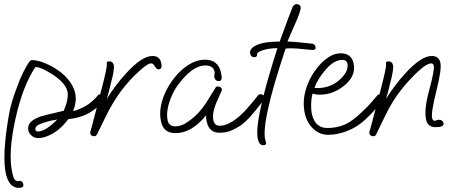

<svg xmlns="http://www.w3.org/2000/svg" viewBox="-20 -637 2200 933"><path d="M72 276Q25 276 9 209Q-11 121 22 -71Q27 -103 37 -138Q47 -173 62 -212Q77 -254 92.5 -285Q108 -316 121 -335Q125 -341 129 -343Q133 -345 136 -345Q162 -345 198.5 -330Q235 -315 267 -292Q295 -272 316.5 -244Q338 -216 345 -186Q350 -164 347 -141.5Q344 -119 335 -97Q359 -102 392.5 -120Q426 -138 457 -175Q460 -179 467 -179Q482 -179 484 -167Q486 -162 483 -154.5Q480 -147 472 -136Q413 -68 312 -58Q300 -42 286 -27.5Q272 -13 256 -1Q206 34 165 34Q148 34 134.5 23Q121 12 118 -2Q107 -48 181 -72Q209 -80 236.5 -86Q264 -92 290 -99Q303 -130 307 -153Q311 -176 308 -192Q295 -245 205 -293Q170 -312 152 -311Q91 -221 55 -59Q18 108 40 204Q45 227 51 235Q57 243 67 243Q70 243 72 242.5Q74 242 76 242Q89 242 93 258Q97 276 72 276ZM164 2Q201 2 258 -56Q243 -54 229 -51Q215 -48 190 -40Q148 -27 152 -7Q154 2 164 2Z M438 25Q422 25 419 12Q417 6 419.5 0Q422 -6 423 -10L471 -194Q502 -312 499 -325Q496 -339 510 -339Q529 -339 533 -320Q535 -310 531.5 -288Q528 -266 520 -237Q508 -185 499 -157Q521 -192 544.5 -223Q568 -254 594 -282Q670 -365 721 -365Q756 -365 763 -332Q771 -300 750 -300Q740 -300 731 -317Q725 -329 714 -329Q697 -329 657 -292Q612 -252 570 -197Q528 -142 487 -57L453 13Q450 18 447.5 21.5Q445 25 438 25Z M833 10Q775 10 763 -45Q754 -81 762 -122.5Q770 -164 791 -203.5Q812 -243 841.5 -275.5Q871 -308 905.5 -327.5Q940 -347 976 -347Q1040 -347 1054 -284Q1064 -243 1044 -243Q1026 -243 1022 -260Q1020 -267 1022 -274.5Q1024 -282 1022 -291Q1015 -319 977 -319Q916 -319 846 -226Q829 -203 815 -172Q801 -141 795 -109.5Q789 -78 795 -50Q802 -23 832 -23Q858 -23 883.5 -39Q909 -55 927 -72Q964 -105 997 -162Q1002 -170 1010 -183Q1018 -196 1028 -212Q1032 -217 1039 -217Q1055 -217 1059 -201L1034 -144Q1009 -88 1017 -52Q1023 -26 1048 -26Q1069 -26 1091.5 -37Q1114 -48 1127 -59Q1155 -80 1182.5 -111.5Q1210 -143 1235 -175Q1238 -179 1246 -179Q1261 -179 1263 -167Q1266 -156 1255 -142Q1224 -102 1199 -73.5Q1174 -45 1149 -27Q1132 -16 1107 -4Q1082 8 1046 8Q997 8 985 -44Q980 -64 982 -77Q911 10 833 10Z M1259 69Q1240 69 1233 39Q1223 -5 1247 -115Q1271 -225 1328 -403Q1290 -403 1258.5 -393.5Q1227 -384 1229 -370Q1229 -366 1226 -362.5Q1223 -359 1216 -359Q1200 -359 1196 -375Q1190 -401 1227.5 -418Q1265 -435 1339 -435L1381 -549Q1386 -560 1390.5 -573.5Q1395 -587 1402 -603Q1409 -617 1422 -617Q1430 -617 1435 -612.5Q1440 -608 1441 -603Q1444 -588 1415 -523Q1379 -442 1377 -435Q1392 -435 1422.5 -432.5Q1453 -430 1495 -425Q1510 -424 1513 -410Q1517 -394 1499 -394Q1492 -394 1470.5 -396.5Q1449 -399 1424.5 -401Q1400 -403 1383 -402L1368 -401Q1248 -44 1269 43L1272 51V53Q1276 69 1259 69Z M1575 18Q1533 18 1502.5 -11Q1472 -40 1462 -82Q1445 -154 1476 -230Q1484 -251 1496.5 -271.5Q1509 -292 1524 -311Q1548 -340 1576.5 -359Q1605 -378 1636 -378Q1687 -378 1698 -330Q1712 -270 1653 -221Q1598 -177 1535 -177Q1524 -177 1515 -178.5Q1506 -180 1499 -182Q1493 -163 1492 -133Q1491 -103 1496 -81Q1512 -15 1570 -15Q1617 -15 1655 -31.5Q1693 -48 1740 -94Q1770 -122 1784 -139Q1798 -156 1815 -175Q1820 -179 1825 -179Q1830 -179 1835.5 -176Q1841 -173 1842 -167Q1845 -156 1830 -136Q1816 -120 1801 -102.5Q1786 -85 1753 -54Q1716 -20 1668.5 -1Q1621 18 1575 18ZM1522 -209Q1554 -209 1580.5 -219Q1607 -229 1629 -248Q1677 -291 1668 -329Q1664 -346 1643 -346Q1603 -346 1561 -297Q1541 -273 1529 -253.5Q1517 -234 1508 -211Q1515 -209 1522 -209Z M1794 25Q1778 25 1775 12Q1774 7 1776 -0.5Q1778 -8 1780 -13L1828 -194Q1859 -312 1856 -325Q1853 -339 1867 -339Q1886 -339 1890 -319Q1892 -312 1888.5 -289Q1885 -266 1877 -237Q1865 -185 1856 -157Q1878 -192 1901.5 -223Q1925 -254 1951 -282Q2027 -365 2078 -365Q2113 -365 2120 -332Q2127 -302 2101 -197Q2074 -91 2080 -63Q2083 -50 2092 -50Q2095 -50 2101 -52.5Q2107 -55 2114 -55Q2131 -55 2135 -39Q2140 -19 2097 -19Q2077 -19 2065.5 -28.5Q2054 -38 2051 -54Q2039 -102 2066 -200Q2092 -297 2088 -317Q2085 -329 2076 -329Q2054 -329 2014 -292Q1970 -252 1929 -200Q1888 -148 1855 -81L1808 16Q1804 25 1794 25Z"/></svg>

Font: Oooh Baby
Style: Normal
Weight: 400
Designer: Robert E. Leuschke
Foundry: Robert E. Leuschke
Version: Version 1.011; ttfautohint (v1.8.3)